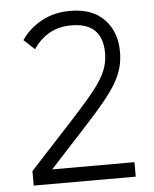

<svg xmlns="http://www.w3.org/2000/svg" viewBox="-52 -756 643 800"><g transform="rotate(-5 270.0 -356.0)"><path d="M56.6 0V-60.5L248 -268.1Q306.6 -332 339.8 -374.5Q373 -417 387 -451.4Q400.9 -485.8 400.9 -524.4Q400.9 -651.4 270.5 -651.4Q215.8 -651.4 176 -627.4Q136.2 -603.5 111.8 -565.4L66.9 -607.4Q96.7 -652.8 149.7 -682.4Q202.6 -711.9 270.5 -711.9Q363.8 -711.9 413.6 -659.7Q463.4 -607.4 463.4 -524.4Q463.4 -490.2 455.3 -459.5Q447.3 -428.7 428 -395.5Q408.7 -362.3 375.5 -321.5Q342.3 -280.8 292 -226.6L139.2 -60.5H483.4V0Z"/></g></svg>

Font: Kay Pho Du
Style: Regular
Weight: 400
Designer: Victor Gaultney, Khu Oo Reh
Foundry: SIL International
Version: Version 3.000